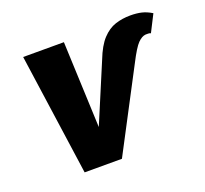

<svg xmlns="http://www.w3.org/2000/svg" viewBox="-84 -530 670 629"><g transform="rotate(-20 250.5 -216.0)"><path d="M111 0 51 -424H193L209 -35H168L291 -327Q308 -371 329 -393.5Q350 -416 374.5 -424Q399 -432 427 -432Q449 -432 466 -428Q483 -424 501 -413L471 -354Q467 -356 462 -356Q457 -356 453 -356Q440 -355 426 -341Q412 -327 388 -280L241 0Z"/></g></svg>

Font: Ysabeau Office ExtraBold
Style: Italic
Weight: 800
Italic angle: -12°
Designer: Christian Thalmann (Catharsis Fonts)
Version: Version 2.001;gftools[0.9.30]; featfreeze: tnum,lnum,ss02